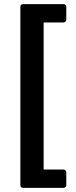

<svg xmlns="http://www.w3.org/2000/svg" viewBox="-20 -740 364 924"><path d="M78 152C78 157 82 164 90 164H286C291 164 299 160 299 152V89C299 84 294 76 286 76H190V-632H286C291 -632 299 -637 299 -645V-708C299 -713 294 -720 286 -720H90C85 -720 78 -716 78 -708Z"/></svg>

Font: Falling Sky
Style: Bd
Weight: 700
Designer: Paul D. Hunt
Foundry: Adobe Systems Incorporated
Version: Version 1.02